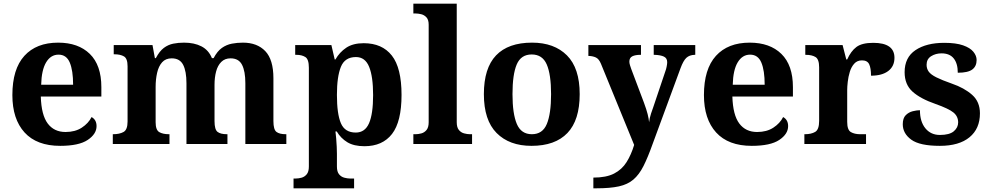

<svg xmlns="http://www.w3.org/2000/svg" viewBox="-20 -780 5368 1040"><path d="M306 10Q179 10 113 -62.5Q47 -135 47 -265Q47 -406 112 -477.5Q177 -549 295 -549Q404 -549 466.5 -488Q529 -427 529 -308V-257H201Q204 -157 238.5 -111Q273 -65 335 -65Q387 -65 423 -88.5Q459 -112 476 -146Q503 -131 503 -97Q503 -54 455 -22Q407 10 306 10ZM376 -321Q376 -398 358 -441Q340 -484 297 -484Q255 -484 230 -442.5Q205 -401 203 -321Z M591 0V-53H593Q627 -53 649 -65Q671 -77 671 -122V-421Q671 -463 651.5 -474.5Q632 -486 599 -486H596V-536H806L819 -465H824Q844 -503 867.5 -520.5Q891 -538 918.5 -543.5Q946 -549 977 -549Q1032 -549 1071 -529Q1110 -509 1128 -465H1137Q1157 -503 1182 -520.5Q1207 -538 1236 -543.5Q1265 -549 1296 -549Q1373 -549 1417 -503Q1461 -457 1461 -356V-124Q1461 -78 1477.5 -65.5Q1494 -53 1528 -53H1531V0H1309V-329Q1309 -394 1291 -429Q1273 -464 1229 -464Q1198 -464 1178.5 -444.5Q1159 -425 1150.5 -392.5Q1142 -360 1142 -321V-124Q1142 -78 1158.5 -65.5Q1175 -53 1209 -53H1212V0H990V-329Q990 -394 972 -429Q954 -464 910 -464Q877 -464 858 -442.5Q839 -421 831 -385.5Q823 -350 823 -309V-118Q823 -76 842.5 -64.5Q862 -53 895 -53H898V0Z M1570 240V187H1582Q1597 187 1613.5 182.5Q1630 178 1641.5 164Q1653 150 1653 122V-413Q1653 -459 1634 -471Q1615 -483 1586 -483H1579V-536H1775L1793 -458H1797Q1819 -497 1855.5 -521.5Q1892 -546 1950 -546Q2050 -546 2102.5 -479Q2155 -412 2155 -266Q2155 -121 2103.5 -54.5Q2052 12 1954 12Q1897 12 1861.5 -9.5Q1826 -31 1804 -68H1797Q1799 -54 1801 -30.5Q1803 -7 1804 15.5Q1805 38 1805 53V122Q1805 150 1816.5 164Q1828 178 1845 182.5Q1862 187 1876 187H1898V240ZM1907 -62Q1957 -62 1979 -112.5Q2001 -163 2001 -265Q2001 -365 1979.5 -418Q1958 -471 1908 -471Q1848 -471 1826.5 -418Q1805 -365 1805 -266Q1805 -163 1826.5 -112.5Q1848 -62 1907 -62Z M2219 0V-53H2231Q2246 -53 2262.5 -57.5Q2279 -62 2290.5 -76Q2302 -90 2302 -118V-646Q2302 -673 2290 -686Q2278 -699 2261.5 -703Q2245 -707 2231 -707H2219V-760H2454V-118Q2454 -90 2465.5 -76Q2477 -62 2494 -57.5Q2511 -53 2525 -53H2537V0Z M2859 10Q2739 10 2670 -59.5Q2601 -129 2601 -270Q2601 -411 2667 -480Q2733 -549 2862 -549Q2982 -549 3051 -480Q3120 -411 3120 -270Q3120 -129 3053.5 -59.5Q2987 10 2859 10ZM2861 -53Q2919 -53 2942 -108.5Q2965 -164 2965 -270Q2965 -377 2941.5 -431Q2918 -485 2860 -485Q2802 -485 2779 -431Q2756 -377 2756 -270Q2756 -164 2779.5 -108.5Q2803 -53 2861 -53Z M3194 182Q3264 182 3306.5 160Q3349 138 3374 98Q3399 58 3415 5L3235 -435Q3224 -461 3208 -468.5Q3192 -476 3171 -477H3167V-536H3452V-483H3449Q3421 -483 3405 -475Q3389 -467 3389 -446Q3389 -438 3392.5 -426.5Q3396 -415 3399 -407L3468 -224Q3482 -186 3488 -162Q3494 -138 3496 -118Q3498 -139 3506.5 -165Q3515 -191 3518 -198L3584 -394Q3588 -404 3591 -419Q3594 -434 3594 -443Q3594 -465 3576 -473.5Q3558 -482 3525 -483H3521V-536H3746V-483H3742Q3714 -482 3697.5 -466.5Q3681 -451 3666 -410L3515 0Q3489 73 3465.5 119.5Q3442 166 3411 192.5Q3380 219 3332.5 229.5Q3285 240 3211 240H3194Z M4052 10Q3925 10 3859 -62.5Q3793 -135 3793 -265Q3793 -406 3858 -477.5Q3923 -549 4041 -549Q4150 -549 4212.5 -488Q4275 -427 4275 -308V-257H3947Q3950 -157 3984.5 -111Q4019 -65 4081 -65Q4133 -65 4169 -88.5Q4205 -112 4222 -146Q4249 -131 4249 -97Q4249 -54 4201 -22Q4153 10 4052 10ZM4122 -321Q4122 -398 4104 -441Q4086 -484 4043 -484Q4001 -484 3976 -442.5Q3951 -401 3949 -321Z M4337 0V-53H4340Q4374 -53 4395.5 -65.5Q4417 -78 4417 -125V-415Q4417 -459 4397.5 -471Q4378 -483 4345 -483H4342V-536H4544L4564 -458H4569Q4589 -503 4619 -525.5Q4649 -548 4710 -548Q4825 -548 4825 -467Q4825 -421 4791.5 -395.5Q4758 -370 4698 -370Q4698 -411 4688 -432Q4678 -453 4649 -453Q4623 -453 4607 -435Q4591 -417 4583 -390.5Q4575 -364 4572 -337Q4569 -310 4569 -293V-120Q4569 -76 4589 -64.5Q4609 -53 4639 -53H4671V0Z M5071 10Q4962 10 4916 -23.5Q4870 -57 4870 -107Q4870 -140 4886 -156Q4902 -172 4924 -177.5Q4946 -183 4963 -183Q4963 -121 4992.5 -85Q5022 -49 5071 -49Q5123 -49 5146.5 -69Q5170 -89 5170 -117Q5170 -150 5144 -171Q5118 -192 5047 -217Q4966 -245 4923 -283.5Q4880 -322 4880 -389Q4880 -469 4939 -508.5Q4998 -548 5095 -548Q5158 -548 5196.5 -534.5Q5235 -521 5252.5 -499.5Q5270 -478 5270 -455Q5270 -421 5246.5 -403.5Q5223 -386 5168 -386Q5168 -436 5146 -463.5Q5124 -491 5080 -491Q5048 -491 5023.5 -475.5Q4999 -460 4999 -429Q4999 -408 5010.5 -392Q5022 -376 5052 -361Q5082 -346 5136 -327Q5203 -304 5245.5 -266.5Q5288 -229 5288 -166Q5288 -83 5231.5 -36.5Q5175 10 5071 10Z"/></svg>

Font: Noto Serif Oriya
Style: Bold
Weight: 700
Designer: David Williams
Foundry: Google LLC, David Williams
Version: Version 1.051; ttfautohint (v1.8.4.7-5d5b)